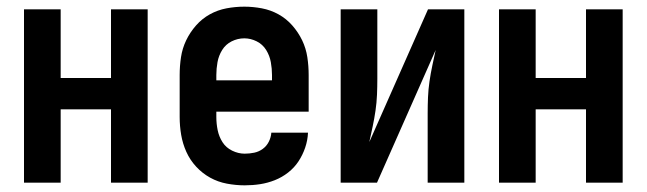

<svg xmlns="http://www.w3.org/2000/svg" viewBox="-20 -548 1940 576"><path d="M52 0V-520H162V-314H313V-520H423V0H313V-220H162V0Z M714 8Q688 8 661 3Q634 -2 610.5 -15Q587 -28 568.5 -48Q550 -68 539 -92.5Q528 -117 523.5 -143.5Q519 -170 519 -197V-323Q519 -350 523 -376.5Q527 -403 538.5 -427Q550 -451 568 -471.5Q586 -492 609.5 -505Q633 -518 659.5 -523Q686 -528 713 -528Q739 -528 765.5 -523Q792 -518 815.5 -505Q839 -492 857 -471.5Q875 -451 886.5 -427Q898 -403 902 -376.5Q906 -350 906 -323V-213H629V-197Q629 -177 633 -157.5Q637 -138 647.5 -121.5Q658 -105 676.5 -96Q695 -87 714 -87Q729 -87 743 -90Q757 -93 768.5 -101.5Q780 -110 786.5 -123Q793 -136 794 -150H904Q903 -127 895.5 -105Q888 -83 875.5 -64Q863 -45 844.5 -30.5Q826 -16 804.5 -7.5Q783 1 760.5 4.5Q738 8 714 8ZM796 -307V-323Q796 -342 792.5 -361.5Q789 -381 778.5 -398Q768 -415 750 -424Q732 -433 713 -433Q693 -433 675 -424Q657 -415 646.5 -398Q636 -381 632.5 -361.5Q629 -342 629 -323V-307Z M1002 0V-520H1112V-312Q1112 -288 1111 -264Q1110 -240 1106.5 -216Q1103 -192 1098 -168.5Q1093 -145 1088 -122L1264 -520H1373V0H1263V-208Q1263 -232 1264 -256Q1265 -280 1268.5 -304Q1272 -328 1277 -351.5Q1282 -375 1287 -398L1111 0Z M1477 0V-520H1587V-314H1738V-520H1848V0H1738V-220H1587V0Z"/></svg>

Font: Iosevka QP
Style: Bold
Weight: 700
Designer: Belleve Invis
Foundry: Belleve Invis
Version: Version 20.0.0; ttfautohint (v1.8.4)